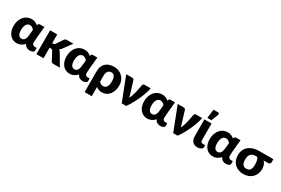

<svg xmlns="http://www.w3.org/2000/svg" viewBox="111 -2108 5300 3618"><g transform="rotate(30 2761.0 -298.5)"><path d="M379.5 -360.5Q373 -371.5 363.5 -381.2Q354 -391 342.2 -398.5Q330.5 -406 316.8 -410.2Q303 -414.5 288.5 -414.5Q269.5 -414.5 251.2 -406Q233 -397.5 218.5 -378.5Q204 -359.5 195 -328.2Q186 -297 186 -252Q186 -211.5 193.2 -184.5Q200.5 -157.5 212.8 -141Q225 -124.5 241 -117.8Q257 -111 275 -111Q293.5 -111 309 -117.8Q324.5 -124.5 336.5 -140Q348.5 -155.5 356.5 -180.8Q364.5 -206 368 -243ZM612 -104.5V-45Q612 -35.5 605.5 -26.5Q599 -17.5 587 -10.2Q575 -3 557.8 1.2Q540.5 5.5 519 5.5Q481.5 5.5 450.2 -13Q419 -31.5 400.5 -70.5Q382.5 -48.5 361.8 -33.5Q341 -18.5 319.5 -9.2Q298 0 276.5 4Q255 8 235.5 8Q190.5 8 152.2 -9.8Q114 -27.5 86 -60.8Q58 -94 42 -141.2Q26 -188.5 26 -247.5Q26 -309.5 43.8 -361.2Q61.5 -413 92.8 -450.2Q124 -487.5 167 -508Q210 -528.5 260.5 -528.5Q304.5 -528.5 340 -513.8Q375.5 -499 401.5 -474L407 -492.5Q416 -518.5 445 -518.5H541L516 -257.5Q516 -233.5 513.5 -210.2Q511 -187 511 -163.5Q511 -148.5 515.8 -137.5Q520.5 -126.5 528.8 -119Q537 -111.5 547.5 -108Q558 -104.5 569.5 -104.5Z M820 -518.5V-329H843Q857.5 -329 865 -333.2Q872.5 -337.5 880 -347.5L978 -493.5Q987 -506 998.5 -512.2Q1010 -518.5 1028 -518.5H1170L1036 -334Q1017 -309 991 -293Q1002.5 -284.5 1012 -273.2Q1021.5 -262 1030 -248L1176 0H1036Q1018.5 0 1006 -5.8Q993.5 -11.5 985 -26L887 -209.5Q880 -222 872.5 -225.8Q865 -229.5 850 -229.5H820V0H665V-518.5Z M1531 -360.5Q1524.5 -371.5 1515 -381.2Q1505.5 -391 1493.8 -398.5Q1482 -406 1468.2 -410.2Q1454.5 -414.5 1440 -414.5Q1421 -414.5 1402.8 -406Q1384.5 -397.5 1370 -378.5Q1355.5 -359.5 1346.5 -328.2Q1337.5 -297 1337.5 -252Q1337.5 -211.5 1344.8 -184.5Q1352 -157.5 1364.2 -141Q1376.5 -124.5 1392.5 -117.8Q1408.5 -111 1426.5 -111Q1445 -111 1460.5 -117.8Q1476 -124.5 1488 -140Q1500 -155.5 1508 -180.8Q1516 -206 1519.5 -243ZM1763.5 -104.5V-45Q1763.5 -35.5 1757 -26.5Q1750.5 -17.5 1738.5 -10.2Q1726.5 -3 1709.2 1.2Q1692 5.5 1670.5 5.5Q1633 5.5 1601.8 -13Q1570.5 -31.5 1552 -70.5Q1534 -48.5 1513.2 -33.5Q1492.5 -18.5 1471 -9.2Q1449.5 0 1428 4Q1406.5 8 1387 8Q1342 8 1303.8 -9.8Q1265.5 -27.5 1237.5 -60.8Q1209.5 -94 1193.5 -141.2Q1177.5 -188.5 1177.5 -247.5Q1177.5 -309.5 1195.2 -361.2Q1213 -413 1244.2 -450.2Q1275.5 -487.5 1318.5 -508Q1361.5 -528.5 1412 -528.5Q1456 -528.5 1491.5 -513.8Q1527 -499 1553 -474L1558.5 -492.5Q1567.5 -518.5 1596.5 -518.5H1692.5L1667.5 -257.5Q1667.5 -233.5 1665 -210.2Q1662.5 -187 1662.5 -163.5Q1662.5 -148.5 1667.2 -137.5Q1672 -126.5 1680.2 -119Q1688.5 -111.5 1699 -108Q1709.5 -104.5 1721 -104.5Z M1964.5 -150Q1984 -126 2008.5 -116Q2033 -106 2055.5 -106Q2077 -106 2095 -114.5Q2113 -123 2126.2 -141.8Q2139.5 -160.5 2147 -190.5Q2154.5 -220.5 2154.5 -263.5Q2154.5 -304.5 2147.8 -332.5Q2141 -360.5 2128.5 -377.8Q2116 -395 2098.5 -402.5Q2081 -410 2060 -410Q2040.5 -410 2023.2 -402.5Q2006 -395 1992.8 -380Q1979.5 -365 1972 -342.8Q1964.5 -320.5 1964.5 -291ZM1809.5 -291Q1809.5 -344.5 1825.5 -388Q1841.5 -431.5 1873 -462.5Q1904.5 -493.5 1951.5 -510.2Q1998.5 -527 2060 -527Q2111 -527 2157.2 -508.5Q2203.5 -490 2238.5 -455.8Q2273.5 -421.5 2294 -372.8Q2314.5 -324 2314.5 -263.5Q2314.5 -205 2298.2 -155.5Q2282 -106 2252.8 -69.5Q2223.5 -33 2182.8 -12.5Q2142 8 2092.5 8Q2054.5 8 2022.5 -3.2Q1990.5 -14.5 1964.5 -34.5V164.5H1809.5Z M2853.5 -518.5Q2845 -478 2831.5 -433.5Q2818 -389 2800.5 -343Q2783 -297 2761.8 -250.8Q2740.5 -204.5 2717.2 -160.2Q2694 -116 2668.8 -75.2Q2643.5 -34.5 2617.5 0H2521.5L2320.5 -518.5H2449.5Q2466 -518.5 2477.2 -510.8Q2488.5 -503 2492.5 -491.5L2564.5 -259Q2573 -234 2579.2 -210.2Q2585.5 -186.5 2591 -162.5Q2609.5 -198 2623.2 -238.5Q2637 -279 2647 -320.5Q2657 -362 2664.5 -402.2Q2672 -442.5 2677.5 -477Q2681 -500 2693.2 -509.2Q2705.5 -518.5 2720.5 -518.5Z M3220 -360.5Q3213.5 -371.5 3204 -381.2Q3194.5 -391 3182.8 -398.5Q3171 -406 3157.2 -410.2Q3143.5 -414.5 3129 -414.5Q3110 -414.5 3091.8 -406Q3073.5 -397.5 3059 -378.5Q3044.5 -359.5 3035.5 -328.2Q3026.5 -297 3026.5 -252Q3026.5 -211.5 3033.8 -184.5Q3041 -157.5 3053.2 -141Q3065.5 -124.5 3081.5 -117.8Q3097.5 -111 3115.5 -111Q3134 -111 3149.5 -117.8Q3165 -124.5 3177 -140Q3189 -155.5 3197 -180.8Q3205 -206 3208.5 -243ZM3452.5 -104.5V-45Q3452.5 -35.5 3446 -26.5Q3439.5 -17.5 3427.5 -10.2Q3415.5 -3 3398.2 1.2Q3381 5.5 3359.5 5.5Q3322 5.5 3290.8 -13Q3259.5 -31.5 3241 -70.5Q3223 -48.5 3202.2 -33.5Q3181.5 -18.5 3160 -9.2Q3138.5 0 3117 4Q3095.5 8 3076 8Q3031 8 2992.8 -9.8Q2954.5 -27.5 2926.5 -60.8Q2898.5 -94 2882.5 -141.2Q2866.5 -188.5 2866.5 -247.5Q2866.5 -309.5 2884.2 -361.2Q2902 -413 2933.2 -450.2Q2964.5 -487.5 3007.5 -508Q3050.5 -528.5 3101 -528.5Q3145 -528.5 3180.5 -513.8Q3216 -499 3242 -474L3247.5 -492.5Q3256.5 -518.5 3285.5 -518.5H3381.5L3356.5 -257.5Q3356.5 -233.5 3354 -210.2Q3351.5 -187 3351.5 -163.5Q3351.5 -148.5 3356.2 -137.5Q3361 -126.5 3369.2 -119Q3377.5 -111.5 3388 -108Q3398.5 -104.5 3410 -104.5Z M3974 -518.5Q3965.5 -478 3952 -433.5Q3938.5 -389 3921 -343Q3903.5 -297 3882.2 -250.8Q3861 -204.5 3837.8 -160.2Q3814.5 -116 3789.2 -75.2Q3764 -34.5 3738 0H3642L3441 -518.5H3570Q3586.5 -518.5 3597.8 -510.8Q3609 -503 3613 -491.5L3685 -259Q3693.5 -234 3699.8 -210.2Q3706 -186.5 3711.5 -162.5Q3730 -198 3743.8 -238.5Q3757.5 -279 3767.5 -320.5Q3777.5 -362 3785 -402.2Q3792.5 -442.5 3798 -477Q3801.5 -500 3813.8 -509.2Q3826 -518.5 3841 -518.5Z M4022.5 -518.5H4177.5V-163Q4177.5 -134 4188.5 -119Q4199.5 -104 4226 -104H4277V-59Q4277 -43 4266.5 -31Q4256 -19 4239.5 -11Q4223 -3 4202.8 1.2Q4182.5 5.5 4163 5.5Q4128.5 5.5 4102 -6.8Q4075.5 -19 4058 -40.5Q4040.5 -62 4031.5 -91.2Q4022.5 -120.5 4022.5 -154ZM4055.5 -570 4079.5 -762.5H4174.5Q4195.5 -762.5 4202.5 -750.2Q4209.5 -738 4202.5 -717L4144 -570Z M4646.5 -360.5Q4640 -371.5 4630.5 -381.2Q4621 -391 4609.2 -398.5Q4597.5 -406 4583.8 -410.2Q4570 -414.5 4555.5 -414.5Q4536.5 -414.5 4518.2 -406Q4500 -397.5 4485.5 -378.5Q4471 -359.5 4462 -328.2Q4453 -297 4453 -252Q4453 -211.5 4460.2 -184.5Q4467.5 -157.5 4479.8 -141Q4492 -124.5 4508 -117.8Q4524 -111 4542 -111Q4560.5 -111 4576 -117.8Q4591.5 -124.5 4603.5 -140Q4615.5 -155.5 4623.5 -180.8Q4631.5 -206 4635 -243ZM4879 -104.5V-45Q4879 -35.5 4872.5 -26.5Q4866 -17.5 4854 -10.2Q4842 -3 4824.8 1.2Q4807.5 5.5 4786 5.5Q4748.5 5.5 4717.2 -13Q4686 -31.5 4667.5 -70.5Q4649.5 -48.5 4628.8 -33.5Q4608 -18.5 4586.5 -9.2Q4565 0 4543.5 4Q4522 8 4502.5 8Q4457.5 8 4419.2 -9.8Q4381 -27.5 4353 -60.8Q4325 -94 4309 -141.2Q4293 -188.5 4293 -247.5Q4293 -309.5 4310.8 -361.2Q4328.5 -413 4359.8 -450.2Q4391 -487.5 4434 -508Q4477 -528.5 4527.5 -528.5Q4571.5 -528.5 4607 -513.8Q4642.5 -499 4668.5 -474L4674 -492.5Q4683 -518.5 4712 -518.5H4808L4783 -257.5Q4783 -233.5 4780.5 -210.2Q4778 -187 4778 -163.5Q4778 -148.5 4782.8 -137.5Q4787.5 -126.5 4795.8 -119Q4804 -111.5 4814.5 -108Q4825 -104.5 4836.5 -104.5Z M5211.5 -405Q5135.5 -405 5100 -367.5Q5064.5 -330 5064.5 -248.5Q5064.5 -177 5089.8 -142Q5115 -107 5169.5 -107Q5224 -107 5249.2 -143Q5274.5 -179 5274.5 -256Q5274.5 -277.5 5272.5 -300.5Q5270.5 -323.5 5265.8 -344Q5261 -364.5 5253 -380.5Q5245 -396.5 5233.5 -405ZM5522.5 -518.5V-446.5Q5522.5 -440 5519.2 -432.8Q5516 -425.5 5509.8 -419.2Q5503.5 -413 5494.8 -409Q5486 -405 5475.5 -405H5376Q5402.5 -378 5418 -339.5Q5433.5 -301 5433.5 -249.5Q5433.5 -194 5414.5 -146.8Q5395.5 -99.5 5360.8 -65Q5326 -30.5 5277.5 -11.2Q5229 8 5170 8Q5111 8 5062 -10Q5013 -28 4978 -61.5Q4943 -95 4923.8 -143Q4904.5 -191 4904.5 -251Q4904.5 -314.5 4926.5 -364.5Q4948.5 -414.5 4989 -448.5Q5029.5 -482.5 5086.2 -500.5Q5143 -518.5 5212.5 -518.5Z"/></g></svg>

Font: Lato 2
Style: Regular
Weight: 900
Designer: Lukasz Dziedzic with Adam Twardoch and Botio Nikoltchev
Foundry: tyPoland Lukasz Dziedzic
Version: Version 2.015; 2015-08-06; http://www.latofonts.com/